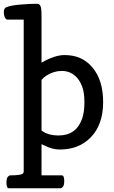

<svg xmlns="http://www.w3.org/2000/svg" viewBox="-58 -793 611 1027"><path d="M-10.3 213.9Q-23.4 213.9 -23.4 184.1Q-23.4 160.6 -16.1 152.8Q-8.8 145 -3.4 145Q57.6 145 65.9 133.8Q68.8 129.9 68.8 124V-688H-17.6Q-31.2 -688.5 -36.1 -712.9Q-37.1 -719.7 -37.6 -727.1Q-37.6 -749 -24.4 -754.4Q-11.2 -759.8 10.3 -763.7Q32.2 -767.1 55.7 -769Q103 -772.9 141.6 -772.9Q162.1 -772.9 163.6 -731.4Q164.1 -719.2 164.1 -706.1V-458Q235.4 -498.5 286.1 -498.5Q336.9 -498.5 373.5 -481.2Q410.2 -463.9 437 -431.6Q493.7 -363.3 493.7 -247.1Q493.7 -126 426.8 -57.6Q363.8 6.8 261.7 6.8Q221.7 6.8 178.7 -15.1Q168.9 -20 164.1 -22V145H272.5Q285.6 145 285.6 174.8Q285.6 198.2 278.3 206.1Q271 213.9 265.6 213.9ZM164.1 -95.2Q197.8 -68.4 255.9 -68.4Q348.6 -68.4 380.9 -157.2Q393.6 -192.4 393.6 -245.6Q393.6 -298.3 381.3 -330.3Q369.1 -362.3 350.6 -380.9Q318.4 -413.6 272.5 -413.6Q229.5 -413.6 190.4 -388.7Q175.8 -379.4 164.1 -365.7Z"/></svg>

Font: Copse
Style: Regular
Weight: 400
Version: Version 1.000